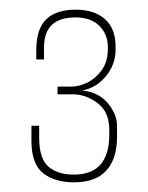

<svg xmlns="http://www.w3.org/2000/svg" viewBox="-20 -615 307 397"><path d="M133 -238Q93 -238 69 -257Q45 -276 45 -324V-355H61V-330Q61 -287 80 -270.5Q99 -254 133 -254Q206 -254 206 -337V-346Q206 -384 181.5 -402Q157 -420 131 -420H99V-436H129Q143 -436 160 -444Q177 -452 190 -469.5Q203 -487 203 -514V-518Q203 -544 185.5 -561.5Q168 -579 136 -579Q71 -579 71 -517V-492H55V-511Q55 -555 75.5 -575Q96 -595 136 -595Q175 -595 197 -575.5Q219 -556 219 -519V-512Q219 -482 199 -457.5Q179 -433 150 -428Q185 -424 203.5 -401Q222 -378 222 -355V-332Q222 -287 200 -262.5Q178 -238 133 -238Z"/></svg>

Font: Alumni Sans Pinstripe
Style: Regular
Weight: 400
Designer: Robert E. Leuschke
Foundry: Robert E. Leuschke
Version: Version 1.010; ttfautohint (v1.8.4.7-5d5b)